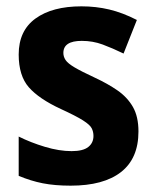

<svg xmlns="http://www.w3.org/2000/svg" viewBox="-20 -642 490 606"><path d="M417 -227Q417 -142 362 -99Q307 -56 203 -56Q153 -56 115 -63.5Q77 -71 39 -87V-211Q77 -192 122 -178.5Q167 -165 206 -165Q242 -165 258.5 -178Q275 -191 275 -213Q275 -226 269.5 -237Q264 -248 242 -262Q220 -276 172 -298Q103 -330 71 -366.5Q39 -403 39 -470Q39 -545 92 -583.5Q145 -622 237 -622Q283 -622 325 -612Q367 -602 412 -579L370 -473Q335 -490 304 -501.5Q273 -513 238 -513Q180 -513 180 -475Q180 -463 187 -452.5Q194 -442 215 -429.5Q236 -417 279 -397Q320 -378 351 -356.5Q382 -335 399.5 -304.5Q417 -274 417 -227Z"/></svg>

Font: Noto Sans Malayalam UI SemiCondensed
Style: Bold
Weight: 700
Width: 4
Designer: Jelle Bosma - Monotype Design Team
Foundry: Monotype Imaging Inc.
Version: Version 2.104; ttfautohint (v1.8.4.7-5d5b)